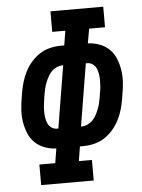

<svg xmlns="http://www.w3.org/2000/svg" viewBox="-53 -777 605 819"><g transform="rotate(-5 250.0 -367.5)"><path d="M90 0V-88H158L168 -150Q142 -151 118 -160Q94 -169 76.5 -186Q59 -203 49.5 -226.5Q40 -250 36 -275Q32 -300 33.5 -326.5Q35 -353 40 -379L43 -399Q47 -422 53.5 -444.5Q60 -467 71 -488.5Q82 -510 98.5 -529Q115 -548 135.5 -561Q156 -574 179.5 -579.5Q203 -585 226 -585H240L250 -647H194V-735H420V-647H352L341 -585Q367 -584 391 -575Q415 -566 432.5 -549Q450 -532 459.5 -508.5Q469 -485 473 -460Q477 -435 475.5 -408.5Q474 -382 469 -356L466 -336Q462 -313 455.5 -290.5Q449 -268 438 -246.5Q427 -225 410.5 -206Q394 -187 373.5 -174Q353 -161 329.5 -155.5Q306 -150 283 -150H269L259 -88H315V0ZM179 -234H184L228 -501H226Q213 -501 200.5 -495.5Q188 -490 178.5 -480.5Q169 -471 162.5 -459Q156 -447 151 -434.5Q146 -422 143 -409.5Q140 -397 138 -385L135 -366Q133 -352 131.5 -338.5Q130 -325 130 -311.5Q130 -298 132 -285Q134 -272 139 -260.5Q144 -249 154.5 -241.5Q165 -234 179 -234ZM283 -234Q296 -234 308.5 -239.5Q321 -245 330.5 -254.5Q340 -264 346.5 -276Q353 -288 358 -300.5Q363 -313 366 -325.5Q369 -338 371 -350L374 -369Q377 -383 378 -396.5Q379 -410 379 -423.5Q379 -437 377 -450Q375 -463 370 -474.5Q365 -486 354.5 -493.5Q344 -501 330 -501H325L281 -234Z"/></g></svg>

Font: Iosevka Curly Slab SmBdObl
Style: Regular
Weight: 600
Italic angle: -9°
Monospace: yes
Designer: Belleve Invis
Foundry: Belleve Invis
Version: Version 11.0.0; ttfautohint (v1.8.3)